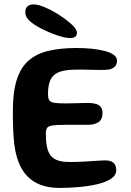

<svg xmlns="http://www.w3.org/2000/svg" viewBox="-20 -848 612 896"><path d="M258.5 29Q196 29 151.2 6.5Q106.5 -16 80.5 -62.2Q54.5 -108.5 46 -179.5Q44.5 -196 43.2 -213.5Q42 -231 41.2 -250Q40.5 -269 40.2 -289.2Q40 -309.5 40 -331Q40 -418 58 -475Q76 -532 112.5 -564.5Q149 -597 205 -610.5Q261 -624 337 -624Q375 -624 409 -620.5Q443 -617 469.2 -610Q495.5 -603 510.8 -591.8Q526 -580.5 526 -565Q526 -547.5 516 -537.5Q506 -527.5 491 -524Q475 -521.5 450 -521.5Q425 -521.5 396 -522.5Q367 -523.5 338 -523Q300 -523 274 -517.2Q248 -511.5 232.8 -498.2Q217.5 -485 210.8 -463Q204 -441 204 -408.5Q204 -391 208.8 -381.8Q213.5 -372.5 230.2 -369Q247 -365.5 283.5 -365.5Q294 -365.5 308.5 -365.8Q323 -366 338.2 -366.5Q353.5 -367 367.2 -367.2Q381 -367.5 390 -367.5Q427.5 -367.5 443 -355.8Q458.5 -344 458.5 -322Q458.5 -289.5 439 -277.5Q419.5 -265.5 389.5 -265.5Q377.5 -265.5 363.2 -265.5Q349 -265.5 334.2 -265.5Q319.5 -265.5 305.8 -265.5Q292 -265.5 281 -265.5Q243 -265.5 224.2 -262.5Q205.5 -259.5 199.8 -251Q194 -242.5 194 -225.5Q194 -198 196.8 -176.5Q199.5 -155 206.5 -139Q213.5 -123 226 -112.5Q238.5 -102 258 -97Q277.5 -92 305 -92Q338 -92 370.2 -93.8Q402.5 -95.5 429.2 -97.5Q456 -99.5 471.5 -99.5Q498 -99.5 510.2 -87.8Q522.5 -76 522.5 -54Q522.5 -29.5 497.8 -13.5Q473 2.5 433.2 11.8Q393.5 21 347.2 25Q301 29 258.5 29ZM309 -670.5Q284 -670.5 246.5 -683.2Q209 -696 173.5 -714Q138.5 -732 118.2 -750.5Q98 -769 98 -790.5Q98 -809.5 108.5 -818.5Q119 -827.5 137 -827.5Q156 -827.5 184.8 -816Q213.5 -804.5 241.5 -787.5Q283 -762 311 -737.2Q339 -712.5 339 -695.5Q339 -682 330.8 -676.2Q322.5 -670.5 309 -670.5Z"/></svg>

Font: Gluten Medium
Style: Regular
Weight: 500
Designer: Tyler Finck
Foundry: Etcetera Type Company
Version: Version 1.300